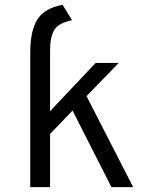

<svg xmlns="http://www.w3.org/2000/svg" viewBox="-20 -770 656 790"><path d="M104.5 0V-554Q104.5 -644 134.2 -690.5Q164 -737 237.5 -750L276.5 -687Q220.5 -675.5 203.2 -646.5Q186 -617.5 186 -562V-312.5L373.5 -511H468.5L336 -374.5L528 0H438.5L278.5 -315L186 -219V0Z"/></svg>

Font: Overpass Mono
Style: Regular
Weight: 400
Designer: Delve Withrington, Dave Bailey
Foundry: Delve Fonts LLC
Version: Version 4.000